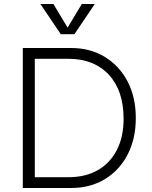

<svg xmlns="http://www.w3.org/2000/svg" viewBox="-20 -940 762 960"><path d="M94 0V-700H335Q431 -700 504 -655.5Q577 -611 618 -532.5Q659 -454 659 -350Q659 -246 618 -167Q577 -88 504 -44Q431 0 335 0ZM154 -54H322Q408 -54 469.5 -89.5Q531 -125 564.5 -190.5Q598 -256 598 -346Q598 -487 524 -566.5Q450 -646 322 -646H154ZM182 -920H247L318 -802L389 -920H454L352 -769H284Z"/></svg>

Font: Moderustic Light
Style: Regular
Weight: 300
Designer: Tural Alisoy
Foundry: TAFT Foundry
Version: Version 2.120